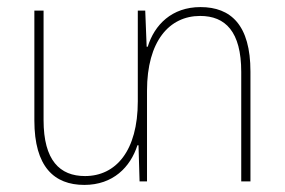

<svg xmlns="http://www.w3.org/2000/svg" viewBox="-20 -512 805 542"><path d="M546 -492C465 -492 416 -442 397 -380H394L390 -482H369V-226C369 -86 307 -15 220 -15C149 -15 103 -59 103 -173V-482H77V-172C77 -41 133 10 218 10C299 10 348 -40 368 -102H371L374 0H395V-256C395 -396 458 -467 545 -467C616 -467 661 -423 661 -309V0H687V-310C687 -441 632 -492 546 -492Z"/></svg>

Font: Noto Sans Armenian SemiCondensed Thin
Style: Regular
Weight: 100
Width: 4
Designer: Monotype Design Team
Foundry: Monotype Imaging Inc.
Version: Version 2.008